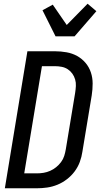

<svg xmlns="http://www.w3.org/2000/svg" viewBox="-20 -1010 540 1030"><path d="M178 0H6L127 -735H275Q306 -735 337 -729.5Q368 -724 394 -709.5Q420 -695 439 -672.5Q458 -650 467.5 -621.5Q477 -593 477 -561.5Q477 -530 472 -498L422 -196Q418 -168 408 -141Q398 -114 380.5 -90.5Q363 -67 339 -48.5Q315 -30 288 -19Q261 -8 233 -4Q205 0 178 0ZM110 -80H178Q196 -80 214 -83Q232 -86 249 -93.5Q266 -101 281 -113Q296 -125 307.5 -140.5Q319 -156 324.5 -173.5Q330 -191 333 -209L383 -511Q386 -530 387 -548.5Q388 -567 383 -584Q378 -601 368 -615Q358 -629 343.5 -638.5Q329 -648 311 -651.5Q293 -655 275 -655H205ZM278 -815 208 -955 263 -985 338 -876 450 -990 497 -950 380 -815Z"/></svg>

Font: Iosevka Term Curly Medium
Style: Italic
Weight: 500
Italic angle: -9°
Designer: Belleve Invis
Foundry: Belleve Invis
Version: Version 32.3.0